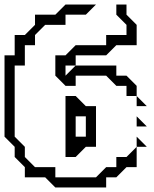

<svg xmlns="http://www.w3.org/2000/svg" viewBox="-20 -785 682 850"><path d="M270 -405 225 -450V-540H270L315 -585H450V-630H540V-675L495 -720V-765H540V-720L585 -675V-585H495L450 -540H315V-495H270V-450L315 -495H495V-450H540L585 -405V-360H540V-405H495L450 -450H315V-405ZM585 -315V-360L630 -315ZM585 -225V-270L630 -225ZM585 -135V-180L630 -135ZM360 -180V-270H315V-180ZM90 0V-45L45 -90V-135L0 -180V-540H45V-630H90L135 -675V-720H225L270 -765H405L360 -720H270V-675H180L135 -630V-585H90V-495H45V-180L90 -135V-90L135 -45H225V0H405L450 -45H495V-90H540L585 -135V-45H540L495 0H450V45H225L180 0ZM270 -90V-360H315L360 -315H405V-135H360L315 -90Z"/></svg>

Font: Rubik Iso
Style: Regular
Weight: 400
Designer: Hubert and Fischer, NaN
Foundry: Hubert and Fischer, NaN
Version: Version 2.200